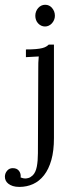

<svg xmlns="http://www.w3.org/2000/svg" viewBox="-86 -565 298 789"><path d="M-65.9 161.1Q-65.9 147.5 -56.9 136.7Q-47.9 126 -33.7 126Q-24.4 126 -18.3 128.9Q-12.2 131.8 -8.3 136.7Q-4.4 141.6 -2.7 147.2Q-1 152.8 -1 157.2Q-1 159.2 -1 160.6Q-1 162.1 -1.5 164.1Q9.3 168.5 17.6 168.5Q22.5 168.5 30.5 166.5Q38.6 164.6 48.3 155.8Q60.5 144 65.2 120.1Q69.8 96.2 69.8 64.9L71.3 -284.7Q71.3 -295.9 71.5 -306.9Q71.8 -317.9 73.2 -333L20.5 -330.1V-361.8Q44.9 -361.8 61.3 -363.3Q77.6 -364.7 87.9 -367.4Q98.1 -370.1 104 -373.8Q109.9 -377.4 114.3 -381.8H135.7V2.4Q135.7 54.7 125 92.5Q114.3 130.4 95 155Q75.7 179.7 49.8 191.4Q23.9 203.1 -6.3 203.1Q-22 203.1 -33.2 199.5Q-44.4 195.8 -51.8 189.9Q-59.1 184.1 -62.5 176.8Q-65.9 169.4 -65.9 161.1ZM139.6 -500Q139.6 -491.2 136.2 -483.2Q132.8 -475.1 127.2 -469Q121.6 -462.9 114.3 -459.5Q106.9 -456.1 99.1 -456.1Q90.8 -456.1 83.5 -459.5Q76.2 -462.9 70.6 -469Q64.9 -475.1 62 -483.2Q59.1 -491.2 59.1 -500Q59.1 -509.8 62.3 -517.8Q65.4 -525.9 71 -532.2Q76.7 -538.6 84 -542Q91.3 -545.4 99.6 -545.4Q108.4 -545.4 115.5 -542Q122.6 -538.6 127.9 -532.2Q133.3 -525.9 136.5 -517.8Q139.6 -509.8 139.6 -500Z"/></svg>

Font: Parastoo Print
Style: Print
Weight: 400
Foundry: Saber Rastikerdar (saber.rastikerdar@gmail.com)
Version: Version 1.0.0-alpha5